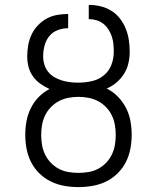

<svg xmlns="http://www.w3.org/2000/svg" viewBox="-20 -755 640 783"><path d="M300 8Q271 8 242.5 3Q214 -2 188 -14.5Q162 -27 141 -47.5Q120 -68 107 -93.5Q94 -119 88.5 -147.5Q83 -176 83 -205Q83 -233 88 -260.5Q93 -288 105.5 -313.5Q118 -339 137.5 -359Q157 -379 182 -392Q162 -401 144.5 -413.5Q127 -426 114.5 -443.5Q102 -461 96.5 -482Q91 -503 91 -525Q91 -548 95 -570.5Q99 -593 108.5 -613.5Q118 -634 134 -651Q150 -668 170 -679Q190 -690 212.5 -694Q235 -698 258 -698V-640Q236 -640 215 -632Q194 -624 180.5 -607Q167 -590 161.5 -568.5Q156 -547 156 -525Q156 -508 161 -491.5Q166 -475 176.5 -462Q187 -449 201.5 -440.5Q216 -432 232 -427Q248 -422 265 -420Q282 -418 298 -418H300Q327 -418 354 -424Q381 -430 402.5 -447Q424 -464 434 -490Q444 -516 444 -543Q444 -559 442.5 -575Q441 -591 436 -606Q431 -621 422.5 -634.5Q414 -648 401.5 -658Q389 -668 373.5 -672.5Q358 -677 342 -677V-735Q366 -735 389.5 -729.5Q413 -724 433.5 -711.5Q454 -699 469 -679.5Q484 -660 493 -637.5Q502 -615 505.5 -591Q509 -567 509 -543Q509 -520 503.5 -496.5Q498 -473 485.5 -453.5Q473 -434 455 -418.5Q437 -403 415 -394Q441 -381 461 -360.5Q481 -340 494 -314.5Q507 -289 512 -261Q517 -233 517 -205Q517 -176 511.5 -147.5Q506 -119 493 -93.5Q480 -68 459 -47.5Q438 -27 412 -14.5Q386 -2 357.5 3Q329 8 300 8ZM300 -50Q321 -50 341.5 -53.5Q362 -57 380 -66.5Q398 -76 412.5 -91Q427 -106 436 -124.5Q445 -143 448.5 -163.5Q452 -184 452 -205Q452 -225 448.5 -245.5Q445 -266 436 -284.5Q427 -303 412.5 -318Q398 -333 380 -342.5Q362 -352 341.5 -356Q321 -360 300 -360Q279 -360 258.5 -356Q238 -352 220 -342.5Q202 -333 187.5 -318Q173 -303 164 -284.5Q155 -266 151.5 -245.5Q148 -225 148 -205Q148 -184 151.5 -163.5Q155 -143 164 -124.5Q173 -106 187.5 -91Q202 -76 220 -66.5Q238 -57 258.5 -53.5Q279 -50 300 -50Z"/></svg>

Font: Iosevka Aile Light
Style: Regular
Weight: 300
Designer: Belleve Invis
Foundry: Belleve Invis
Version: Version 27.3.5; ttfautohint (v1.8.4)